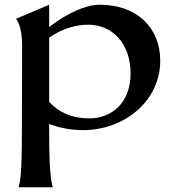

<svg xmlns="http://www.w3.org/2000/svg" viewBox="-20 -540 746 816"><path d="M59 256H204C199 233 189 205 189 25V-13C224 0 272 13 333 13C509 13 661 -111 661 -282C661 -426 558 -520 403 -520C346 -520 266 -485 189 -425V-520L48 -460C57 -450 74 -417 74 -345L73 25C73 199 66 231 59 256ZM189 -107V-380C250 -423 311 -435 355 -435C456 -435 535 -357 535 -227C535 -102 453 -37 361 -37C281 -37 228 -65 189 -107Z"/></svg>

Font: Coconat Demi
Style: Regular
Weight: 400
Designer: Sara Lavazza
Foundry: Collletttivo
Version: Version 1.000;Glyphs 3.2 (3217)